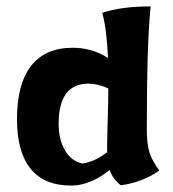

<svg xmlns="http://www.w3.org/2000/svg" viewBox="-20 -567 540 599"><path d="M33 -195Q33 -305 77 -361.5Q121 -418 207 -418Q268 -418 317 -386Q313 -477 299 -527Q358 -547 450 -547Q438 -434 438 -165Q438 -119 446 -92.5Q454 -66 477 -35Q452 -17 420.5 -5Q389 7 357 11Q332 -8 322 -37Q295 -14 263.5 -1Q232 12 202 12Q118 12 75.5 -40.5Q33 -93 33 -195ZM314 -92Q314 -124 316 -190Q318 -256 318 -291Q286 -306 256 -306Q163 -306 163 -181Q163 -131 183 -97.5Q203 -64 237 -57Q276 -62 314 -92Z"/></svg>

Font: Mirza
Style: Bold
Weight: 700
Designer: Arabic design by Kourosh Beigpour, Latin design by Eduardo Tunni, engineering by Lasse Fister
Version: Version 1.0010g